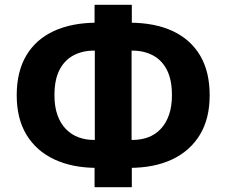

<svg xmlns="http://www.w3.org/2000/svg" viewBox="-20 -757 948 804"><path d="M376 27V-81L414 -54H387Q283 -54 207.5 -89.5Q132 -125 91 -192.5Q50 -260 50 -358Q50 -457 90 -524.5Q130 -592 205.5 -627Q281 -662 387 -662H414L376 -635V-737H532V-635L494 -662H521Q628 -662 703 -627Q778 -592 818 -524.5Q858 -457 858 -358Q858 -260 817 -192.5Q776 -125 701 -89.5Q626 -54 521 -54H494L532 -81V27ZM377 -146V-570L409 -545H373Q325 -545 287.5 -525Q250 -505 229 -464Q208 -423 208 -358Q208 -311 220.5 -275.5Q233 -240 256 -216.5Q279 -193 309 -182Q339 -171 373 -171H409ZM531 -146 500 -171H535Q570 -171 600 -182Q630 -193 652.5 -216.5Q675 -240 687.5 -275.5Q700 -311 700 -358Q700 -423 679 -464Q658 -505 620.5 -525Q583 -545 535 -545H500L531 -570Z"/></svg>

Font: Nunito Sans 12pt ExtraBold
Style: Regular
Weight: 800
Designer: Vernon Adams
Foundry: Vernon Adams
Version: Version 3.101;gftools[0.9.27]